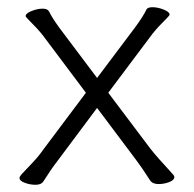

<svg xmlns="http://www.w3.org/2000/svg" viewBox="-20 -502 538 532"><path d="M249 -203 140 -57Q122 -34 100 1Q94 10 78.5 10Q63 10 48.5 4.5Q34 -1 34 -9Q34 -13 42.5 -22Q51 -31 69.5 -50.5Q88 -70 101 -89L218 -245L107 -393Q92 -414 71.5 -434.5Q51 -455 51 -457Q51 -465 67.5 -471.5Q84 -478 98 -478Q112 -478 116 -470Q124 -453 146 -423L249 -286L355 -427Q377 -457 386 -476Q389 -482 403 -482Q417 -482 433.5 -475.5Q450 -469 450 -461Q450 -459 429.5 -438.5Q409 -418 394 -397L280 -245L396 -91Q412 -70 460 -18Q463 -15 463 -11Q463 -3 449 2.5Q435 8 419 8Q403 8 396 -2Q373 -38 357 -59Z"/></svg>

Font: LXGW WenKai Light
Style: Regular
Weight: 300
Designer: LXGW / Fontworks Inc.
Foundry: LXGW / Fontworks Inc.
Version: Version 1.501; October 10, 2024